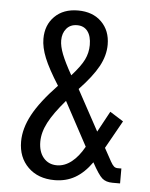

<svg xmlns="http://www.w3.org/2000/svg" viewBox="-51 -739 618 792"><g transform="rotate(5 257.5 -343.0)"><path d="M53.2 -136.8Q53.2 -71.4 94.5 -30.7Q135.8 10 204.4 10Q251.6 10 289 -11.4Q326.4 -32.8 357.8 -77.2Q384.8 -27.6 400.5 -13.8Q416.2 0 443.8 0H475V-61.8H459.8Q450.6 -61.8 444.3 -67.1Q438 -72.4 430 -86.6L400.2 -140.8L464.8 -256L409.2 -291L362.4 -204.8L270.8 -373.2Q325.2 -430.4 349.7 -475.4Q374.2 -520.4 374.2 -565.6Q374.2 -623.6 337.9 -659.6Q301.6 -695.6 240.4 -695.6Q180 -695.6 144 -659.9Q108 -624.2 108 -567.2Q108 -531.2 125.4 -488.3Q142.8 -445.4 184.8 -379Q115.4 -306.4 84.3 -248.6Q53.2 -190.8 53.2 -136.8ZM132.2 -143Q132.2 -181.4 153.8 -222.9Q175.4 -264.4 223.2 -319.8L320.8 -138.4Q297.4 -96.4 268.7 -74.1Q240 -51.8 208.6 -51.8Q174 -51.8 153.1 -76.5Q132.2 -101.2 132.2 -143ZM181.6 -566.8Q181.6 -596.4 197.7 -615.6Q213.8 -634.8 242 -634.8Q270.2 -634.8 285.5 -614.6Q300.8 -594.4 300.8 -557.8Q300.8 -525.8 286.8 -496.9Q272.8 -468 235.6 -426.8Q206.8 -477.8 194.2 -510.2Q181.6 -542.6 181.6 -566.8Z"/></g></svg>

Font: Secuela Light
Style: Regular
Weight: 300
Designer: Fernando Haro
Foundry: deFharo
Version: Version 1.708